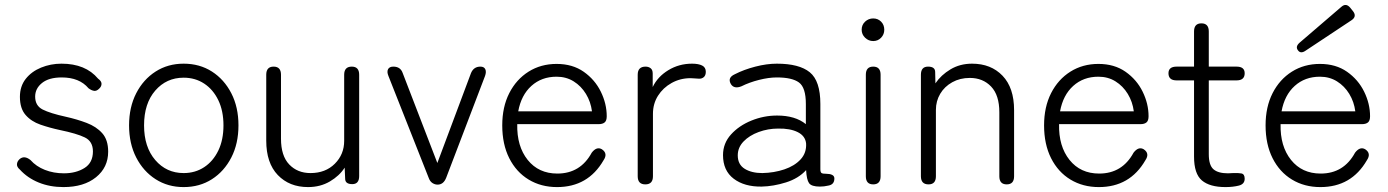

<svg xmlns="http://www.w3.org/2000/svg" viewBox="-20 -750 5645 781"><path d="M238 11Q183 11 137.5 -7.5Q92 -26 61 -60Q48 -71 49 -82.5Q50 -94 60 -103Q79 -119 104 -99Q127 -73 162.5 -59Q198 -45 240 -45Q289 -45 323.5 -66.5Q358 -88 358 -134Q358 -175 325 -191Q292 -207 224 -221Q182 -230 144.5 -243Q107 -256 84 -282.5Q61 -309 61 -356Q61 -399 84.5 -429Q108 -459 147 -475Q186 -491 230 -491Q328 -491 379 -430Q393 -420 393 -409Q393 -398 383 -389Q373 -379 362.5 -380.5Q352 -382 340 -391Q303 -435 231 -435Q179 -435 151 -412.5Q123 -390 123 -357Q123 -320 153.5 -304.5Q184 -289 248 -275Q293 -265 332.5 -250Q372 -235 396 -208Q420 -181 420 -133Q420 -69 370.5 -29Q321 11 238 11Z M727 11Q663 11 613 -21Q563 -53 534 -109.5Q505 -166 505 -240Q505 -314 534 -370.5Q563 -427 613 -459Q663 -491 727 -491Q792 -491 842 -459Q892 -427 921 -370.5Q950 -314 950 -240Q950 -166 921 -109.5Q892 -53 842 -21Q792 11 727 11ZM727 -46Q774 -46 810.5 -70Q847 -94 868 -137.5Q889 -181 889 -240Q889 -299 868 -342.5Q847 -386 810.5 -410Q774 -434 727 -434Q657 -434 611.5 -381.5Q566 -329 566 -240Q566 -152 611.5 -99Q657 -46 727 -46Z M1233 11Q1157 11 1110 -38Q1063 -87 1063 -178V-446Q1063 -479 1093 -479Q1123 -479 1123 -446V-186Q1123 -116 1156.5 -81Q1190 -46 1243 -46Q1304 -46 1342 -84Q1380 -122 1380 -177V-446Q1380 -479 1411 -479Q1441 -479 1441 -446V-34Q1441 -1 1413 -1Q1384 -1 1384 -23L1382 -68Q1361 -35 1322 -12Q1283 11 1233 11Z M1760 1Q1749 1 1739 -5.5Q1729 -12 1724 -26L1560 -441Q1553 -458 1558.5 -468.5Q1564 -479 1580 -479Q1609 -479 1618 -453L1759 -87L1896 -453Q1907 -479 1934 -479Q1949 -479 1954 -468.5Q1959 -458 1953 -441L1795 -27Q1784 1 1760 1Z M2246 11Q2181 11 2130.5 -19.5Q2080 -50 2051.5 -106.5Q2023 -163 2023 -240Q2023 -315 2051.5 -371Q2080 -427 2130 -458.5Q2180 -490 2244 -490Q2309 -490 2354.5 -458Q2400 -426 2424 -377Q2448 -328 2448 -277Q2448 -259 2439.5 -252Q2431 -245 2415 -245H2084Q2082 -155 2126.5 -99.5Q2171 -44 2247 -44Q2341 -44 2387 -129Q2407 -155 2428 -143Q2454 -126 2435 -98Q2372 11 2246 11ZM2088 -297H2388Q2383 -336 2363.5 -368Q2344 -400 2313.5 -419Q2283 -438 2244 -438Q2183 -438 2141.5 -400.5Q2100 -363 2088 -297Z M2605 0Q2574 0 2574 -33V-446Q2574 -479 2606 -479Q2618 -479 2626.5 -472.5Q2635 -466 2635 -451V-396Q2655 -438 2698.5 -464.5Q2742 -491 2795 -491Q2821 -491 2836 -483.5Q2851 -476 2851 -458Q2851 -443 2842.5 -436Q2834 -429 2822 -430Q2815 -430 2806.5 -431Q2798 -432 2789 -432Q2747 -432 2712 -412.5Q2677 -393 2656.5 -360.5Q2636 -328 2636 -287V-33Q2636 0 2605 0Z M3078 9Q3008 10 2964.5 -23Q2921 -56 2921 -119Q2921 -167 2953.5 -203Q2986 -239 3036.5 -259.5Q3087 -280 3141 -280Q3215 -280 3258 -245V-327Q3258 -394 3230 -414.5Q3202 -435 3140 -435Q3107 -435 3067.5 -425Q3028 -415 2996 -399Q2966 -387 2953 -408Q2938 -434 2969 -448Q3006 -467 3052.5 -479Q3099 -491 3140 -491Q3231 -491 3274 -456Q3317 -421 3317 -327V-62Q3317 -49 3322 -46Q3327 -43 3343 -43Q3356 -43 3365 -38.5Q3374 -34 3374 -24Q3374 1 3349 5Q3341 7 3332 8Q3323 9 3315 9Q3281 9 3271 -5Q3261 -19 3259 -58Q3228 -24 3177 -8Q3126 8 3078 9ZM3081 -46Q3129 -47 3170.5 -61Q3212 -75 3236.5 -101.5Q3261 -128 3259 -166Q3256 -197 3225 -212.5Q3194 -228 3145 -227Q3104 -227 3066 -213Q3028 -199 3004.5 -174.5Q2981 -150 2981 -118Q2981 -81 3009 -63.5Q3037 -46 3081 -46Z M3532 0Q3502 0 3502 -33V-446Q3502 -479 3532 -479Q3562 -479 3562 -446V-33Q3562 0 3532 0ZM3532 -583Q3513 -583 3499 -596.5Q3485 -610 3485 -629Q3485 -649 3499 -662Q3513 -675 3532 -675Q3551 -675 3564 -662Q3577 -649 3577 -629Q3577 -610 3564 -596.5Q3551 -583 3532 -583Z M3757 0Q3726 0 3726 -33V-446Q3726 -479 3755 -479Q3784 -479 3784 -457L3785 -411Q3808 -445 3846.5 -468Q3885 -491 3934 -491Q4011 -491 4058 -442Q4105 -393 4105 -302V-33Q4105 0 4075 0Q4045 0 4045 -33V-293Q4045 -363 4011.5 -398Q3978 -433 3925 -433Q3885 -433 3853.5 -415.5Q3822 -398 3804.5 -368.5Q3787 -339 3787 -303V-33Q3787 0 3757 0Z M4450 11Q4385 11 4334.5 -19.5Q4284 -50 4255.5 -106.5Q4227 -163 4227 -240Q4227 -315 4255.5 -371Q4284 -427 4334 -458.5Q4384 -490 4448 -490Q4513 -490 4558.5 -458Q4604 -426 4628 -377Q4652 -328 4652 -277Q4652 -259 4643.5 -252Q4635 -245 4619 -245H4288Q4286 -155 4330.5 -99.5Q4375 -44 4451 -44Q4545 -44 4591 -129Q4611 -155 4632 -143Q4658 -126 4639 -98Q4576 11 4450 11ZM4292 -297H4592Q4587 -336 4567.5 -368Q4548 -400 4517.5 -419Q4487 -438 4448 -438Q4387 -438 4345.5 -400.5Q4304 -363 4292 -297Z M4965 11Q4901 11 4869 -16Q4837 -43 4837 -113V-423H4766Q4733 -423 4733 -452Q4733 -479 4766 -479H4837V-622Q4837 -655 4867 -655Q4897 -655 4897 -622V-479H5010Q5043 -479 5043 -452Q5043 -423 5010 -423H4897V-123Q4897 -78 4916 -61.5Q4935 -45 4975 -45Q4980 -45 4985.5 -45.5Q4991 -46 4996 -46Q5016 -47 5029.5 -44.5Q5043 -42 5043 -23Q5043 -1 5019 5Q4995 11 4965 11Z M5351 11Q5286 11 5235.5 -19.5Q5185 -50 5156.5 -106.5Q5128 -163 5128 -240Q5128 -315 5156.5 -371Q5185 -427 5235 -458.5Q5285 -490 5349 -490Q5414 -490 5459.5 -458Q5505 -426 5529 -377Q5553 -328 5553 -277Q5553 -259 5544.5 -252Q5536 -245 5520 -245H5189Q5187 -155 5231.5 -99.5Q5276 -44 5352 -44Q5446 -44 5492 -129Q5512 -155 5533 -143Q5559 -126 5540 -98Q5477 11 5351 11ZM5193 -297H5493Q5488 -336 5468.5 -368Q5449 -400 5418.5 -419Q5388 -438 5349 -438Q5288 -438 5246.5 -400.5Q5205 -363 5193 -297ZM5291 -544Q5271 -530 5260 -545Q5248 -560 5266 -576L5436 -722Q5455 -739 5472 -719L5484 -704Q5500 -683 5478 -668Z"/></svg>

Font: Shin Retro Maru Gothic Regular
Style: Regular
Weight: 400
Designer: Iose
Foundry: Typographish
Version: Version 1.002